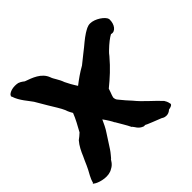

<svg xmlns="http://www.w3.org/2000/svg" viewBox="-186 -909 1109 1109"><g transform="rotate(-45 368.5 -354.0)"><path d="M-3 -9 12 1C36 14 94 30 132 5C159 -8 168 -32 173 -37L174 -36C181 -45 197 -62 208 -79C224 -103 241 -130 261 -161C277 -184 288 -209 299 -233C314 -213 332 -184 338 -170L339 -171V-170C355 -141 375 -111 389 -81L390 -82C402 -70 407 -47 440 -35H452C468 -26 481 -23 493 -17C510 -10 526 -4 546 4C550 6 559 14 576 14C589 14 600 10 612 -1C624 -2 647 -9 641 -22C638 -38 632 -48 627 -56C586 -100 534 -142 500 -185C476 -210 469 -220 447 -246C441 -252 436 -259 434 -268V-270C429 -280 442 -301 451 -332C500 -372 541 -409 586 -462C594 -472 600 -480 607 -486C639 -517 664 -536 683 -546C712 -536 739 -570 737 -614V-615C731 -640 680 -675 641 -675C619 -675 604 -664 585 -653C570 -643 556 -633 543 -622C513 -596 473 -567 436 -536C400 -516 368 -493 337 -469C330 -479 322 -494 314 -507L297 -540C285 -575 265 -597 259 -617C239 -671 182 -689 138 -705C134 -707 124 -718 104 -725C70 -732 38 -723 25 -709L20 -700L23 -694C37 -649 76 -608 92 -584C106 -561 121 -535 135 -511C149 -488 178 -442 186 -422C192 -402 202 -386 206 -379C193 -345 172 -307 153 -273C143 -263 130 -253 118 -244C97 -220 82 -189 70 -160C62 -142 55 -129 47 -109L36 -86C28 -69 10 -44 2 -12Z"/></g></svg>

Font: Vapor
Style: Blk
Weight: 900
Foundry: Cannot Into Space Fonts
Version: Version 0.179